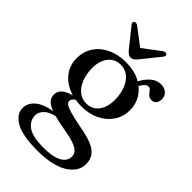

<svg xmlns="http://www.w3.org/2000/svg" viewBox="-275 -775 1120 1120"><g transform="rotate(45 285.0 -215.0)"><path d="M348.5 -22.5Q285.5 -35 252.5 -44.5Q219.5 -54 207.2 -63.2Q195 -72.5 195 -85Q195 -95.5 203.8 -105Q212.5 -114.5 229 -122.5L215.5 -128.5Q173.5 -121 149.2 -108.5Q125 -96 115 -80.5Q105 -65 105 -48Q105 -24 120.2 -6Q135.5 12 175.8 26.2Q216 40.5 292 53.5Q348 63 379.2 74.5Q410.5 86 423.2 100.2Q436 114.5 436 134Q436 159 419 177.2Q402 195.5 368.2 205.2Q334.5 215 283 215Q190.5 215 152 187.2Q113.5 159.5 113.5 115Q113.5 85 141.8 61.2Q170 37.5 225 30.5L213 17.5Q113.5 29.5 72.5 61Q31.5 92.5 31.5 138Q31.5 187 88 219.8Q144.5 252.5 266.5 252.5Q392 252.5 458.8 211.5Q525.5 170.5 525.5 106Q525.5 71.5 508.8 47Q492 22.5 453 5.5Q414 -11.5 348.5 -22.5ZM380 -422 408.5 -415.5Q424.5 -441.5 436.2 -456.2Q448 -471 463.5 -471Q473 -471 479.2 -464.2Q485.5 -457.5 491.8 -448.8Q498 -440 506.8 -433.2Q515.5 -426.5 530 -426.5Q549.5 -426.5 560 -439.5Q570.5 -452.5 570.5 -474.5Q570.5 -500.5 551.8 -516.2Q533 -532 505 -532Q472.5 -532 445.5 -510Q418.5 -488 396.5 -448ZM484 -297Q484 -348 457.8 -389Q431.5 -430 384 -454.2Q336.5 -478.5 271.5 -478.5Q205 -478.5 154.8 -454.5Q104.5 -430.5 76.8 -388.2Q49 -346 49 -290.5Q49 -239 76.2 -198.5Q103.5 -158 152.8 -134.8Q202 -111.5 268 -111.5Q330 -111.5 378.8 -135.2Q427.5 -159 455.8 -200.8Q484 -242.5 484 -297ZM256.5 -446.5Q311 -447 344 -401.2Q377 -355.5 379 -281.5Q380.5 -219.5 352.8 -181.8Q325 -144 276 -143.5Q241 -143.5 214 -164Q187 -184.5 171 -222.2Q155 -260 153.5 -310.5Q152.5 -350 164.8 -380.5Q177 -411 200.8 -428.5Q224.5 -446 256.5 -446.5ZM289.5 -580 163.5 -675.5Q156 -681 148.8 -681.5Q141.5 -682 136.5 -678Q132 -675 132 -668.8Q132 -662.5 138.5 -655L232.5 -537.5Q241.5 -527.5 249.8 -521.8Q258 -516 269.5 -516Q281 -516 289 -521.8Q297 -527.5 306 -537.5L400.5 -655Q406.5 -662.5 406.5 -668.8Q406.5 -675 402.5 -678Q397.5 -682 390.2 -681.5Q383 -681 375.5 -675.5L249 -580Z"/></g></svg>

Font: Fraunces
Style: Regular
Weight: 400
Version: Version 1.000;[b76b70a41]